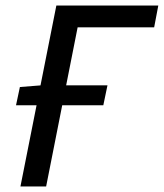

<svg xmlns="http://www.w3.org/2000/svg" viewBox="-20 -675 593 695"><path d="M38 -294 52 -360 128 -366H369L354 -294ZM54 0 184 -655H553L538 -576H261L147 0Z"/></svg>

Font: Source Sans 3 Medium
Style: Italic
Weight: 500
Italic angle: -11°
Designer: Paul D. Hunt
Foundry: Adobe
Version: Version 3.052;hotconv 1.1.0;makeotfexe 2.6.0